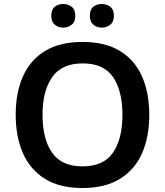

<svg xmlns="http://www.w3.org/2000/svg" viewBox="-20 -936 830 966"><path d="M731 -358Q731 -247 694.5 -164.5Q658 -82 583 -36Q508 10 395 10Q281 10 206.5 -36Q132 -82 95.5 -165Q59 -248 59 -359Q59 -469 95.5 -551.5Q132 -634 206.5 -679.5Q281 -725 396 -725Q509 -725 583.5 -679.5Q658 -634 694.5 -551.5Q731 -469 731 -358ZM194 -358Q194 -237 242 -168Q290 -99 395 -99Q501 -99 548.5 -168Q596 -237 596 -358Q596 -479 549 -548Q502 -617 396 -617Q291 -617 242.5 -548Q194 -479 194 -358ZM238 -856Q238 -888 255.5 -902Q273 -916 298 -916Q322 -916 340.5 -902Q359 -888 359 -856Q359 -826 340.5 -811.5Q322 -797 298 -797Q273 -797 255.5 -812Q238 -827 238 -856ZM432 -856Q432 -888 449.5 -902Q467 -916 492 -916Q516 -916 534.5 -902Q553 -888 553 -856Q553 -826 534.5 -811.5Q516 -797 492 -797Q467 -797 449.5 -812Q432 -827 432 -856Z"/></svg>

Font: Noto Sans Hanifi Rohingya SemiBold
Style: Regular
Weight: 600
Version: Version 2.101